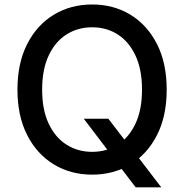

<svg xmlns="http://www.w3.org/2000/svg" viewBox="-20 -757 809 843"><path d="M347.7 -235.8H455.6L531.7 -136.7L566.9 -92.8L688 65.4H575.7L495.1 -40L467.3 -78.6ZM384.8 9.8Q290.5 9.8 216.3 -35.2Q142.1 -80.1 99.4 -163.8Q56.6 -247.6 56.6 -363.3Q56.6 -480 99.4 -563.7Q142.1 -647.5 216.3 -692.4Q290.5 -737.3 384.8 -737.3Q479 -737.3 552.7 -692.4Q626.5 -647.5 669.2 -563.7Q711.9 -480 711.9 -363.3Q711.9 -247.1 669.2 -163.6Q626.5 -80.1 552.7 -35.2Q479 9.8 384.8 9.8ZM384.8 -90.3Q447.3 -90.3 496.6 -121.6Q545.9 -152.8 574.7 -213.9Q603.5 -274.9 603.5 -363.3Q603.5 -452.1 574.7 -513.4Q545.9 -574.7 496.6 -606Q447.3 -637.2 384.8 -637.2Q322.3 -637.2 272.5 -606Q222.7 -574.7 193.8 -513.4Q165 -452.1 165 -363.3Q165 -274.9 193.8 -213.9Q222.7 -152.8 272.5 -121.6Q322.3 -90.3 384.8 -90.3Z"/></svg>

Font: Inter V
Style: Weight 500 Optical size 14.0
Weight: 500
Designer: Rasmus Andersson
Foundry: rsms
Version: Version 4.000;git-4fc901f